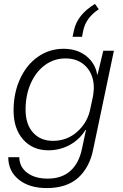

<svg xmlns="http://www.w3.org/2000/svg" viewBox="-20 -779 624 976"><path d="M22 20H78Q79 70 118.5 99.5Q158 129 222 129Q294 129 338 89.5Q382 50 397 -24L417 -118H414Q385 -70 335 -42.5Q285 -15 226 -15Q146 -15 97.5 -70Q49 -125 49 -217Q49 -306 82 -378Q115 -450 173 -490.5Q231 -531 303 -531Q372 -531 418 -494.5Q464 -458 474 -400H476L505 -521H559L454 -21Q436 71 378 124Q320 177 217 177Q129 177 75.5 134Q22 91 22 20ZM440 -230 453 -291Q457 -319 457 -331Q457 -399 417.5 -440.5Q378 -482 313 -482Q255 -482 209 -448.5Q163 -415 136.5 -355.5Q110 -296 110 -222Q110 -147 148 -105Q186 -63 249 -63Q322 -63 374.5 -111Q427 -159 440 -230ZM463 -759 482 -732Q416 -688 403 -623L397 -592H349L356 -625Q373 -705 463 -759Z"/></svg>

Font: Mona Sans Light
Style: Italic
Weight: 300
Italic angle: -11.7°
Designer: Deni Anggara
Foundry: GitHub
Version: Version 2.000